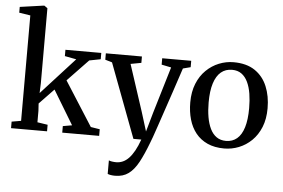

<svg xmlns="http://www.w3.org/2000/svg" viewBox="-65 -914 1853 1259"><g transform="rotate(5 861.5 -284.0)"><path d="M29 0V-43L90.5 -53.5V-747.5L16.5 -759V-797L171.5 -819H177.5L198 -804V-311L195.5 -245.5L415.5 -487L339.5 -501.5V-543H575.5V-501.5L501 -487L364 -344L549.5 -53L609 -43.5V0H366V-43L426 -53.5L291 -277L195 -177L198 -129V-53.5L266 -43V0Z M735.5 251.5Q719.5 251.5 706.5 249.2Q693.5 247 686.5 243.5V154.5Q693 158 706.8 160.2Q720.5 162.5 735 162.5Q757.5 162.5 778.2 153.5Q799 144.5 817.8 125Q836.5 105.5 853.8 74.5Q871 43.5 886.5 0H834.5L651 -487.5L605.5 -501V-543H843V-501L773 -488L873 -182.5L912.5 -55.5L948.5 -182.5L1040 -488L976.5 -501V-543H1167.5V-501L1117.5 -488Q1090.5 -405 1066 -332.8Q1041.5 -260.5 1021.5 -201Q1001.5 -141.5 986.2 -96.5Q971 -51.5 960.8 -23Q950.5 5.5 946.5 15Q917 93 888.5 145.8Q860 198.5 824 225Q788 251.5 735.5 251.5Z M1185 -271Q1185 -341 1206.8 -394.5Q1228.5 -448 1265.8 -484.2Q1303 -520.5 1349.5 -539.2Q1396 -558 1445.5 -558Q1531 -558 1585.8 -521Q1640.5 -484 1667 -420.2Q1693.5 -356.5 1693.5 -276Q1693.5 -205.5 1671.8 -152Q1650 -98.5 1612.8 -62.2Q1575.5 -26 1529 -7.5Q1482.5 11 1432.5 11Q1369 11 1322.2 -10.2Q1275.5 -31.5 1245 -69.5Q1214.5 -107.5 1199.8 -159Q1185 -210.5 1185 -271ZM1440 -39.5Q1482.5 -39.5 1512.2 -64.5Q1542 -89.5 1557.5 -140Q1573 -190.5 1573 -266.5Q1573 -317.5 1566 -361.2Q1559 -405 1543.2 -438Q1527.5 -471 1502.2 -489.2Q1477 -507.5 1440 -507.5Q1397 -507.5 1367 -482.5Q1337 -457.5 1321 -407.2Q1305 -357 1305 -280.5Q1305 -229 1312.5 -185.2Q1320 -141.5 1336 -108.5Q1352 -75.5 1377.8 -57.5Q1403.5 -39.5 1440 -39.5Z"/></g></svg>

Font: Merriweather 48pt Medium
Style: Regular
Weight: 500
Version: Version 2.100